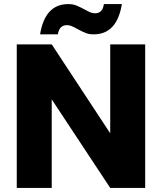

<svg xmlns="http://www.w3.org/2000/svg" viewBox="-20 -919 750 939"><path d="M690 0H519L233 -433V0H62V-702H233L519 -267V-702H690ZM314 -899Q336 -899 352.5 -892.5Q369 -886 393 -873Q411 -863 422 -858.5Q433 -854 445 -854Q482 -854 488 -899H576Q552 -751 438 -751Q416 -751 399.5 -757.5Q383 -764 359 -777Q341 -787 330 -791.5Q319 -796 307 -796Q270 -796 263 -751H176Q200 -899 314 -899Z"/></svg>

Font: Poppins A&M
Style: Bold-A&M
Weight: 700
Designer: Ninad Kale (Devanagari), Jonny Pinhorn (Latin)
Foundry: Indian Type Foundry
Version: 4.004